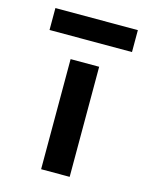

<svg xmlns="http://www.w3.org/2000/svg" viewBox="-104 -743 642 812"><g transform="rotate(15 216.5 -337.0)"><path d="M398 -674H37V-578H398ZM280 0V-482H155V0Z"/></g></svg>

Font: Bluebird
Style: Ext
Weight: 400
Designer: Jasper
Foundry: Cannot Into Space Fonts
Version: Version 0.98